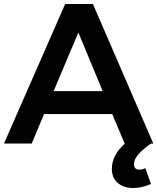

<svg xmlns="http://www.w3.org/2000/svg" viewBox="-21 -720 789 963"><path d="M651 103Q651 117 658 124Q665 131 676 131Q695 131 708 123L736 203Q690 223 648 223Q599 223 569.5 197.5Q540 172 540 127Q540 59 605 0H604L542 -148H200L138 0H-1L306 -700H445L748 0H736Q691 32 671 56.5Q651 81 651 103ZM248 -263H494L372 -557Z"/></svg>

Font: Montserrat Medium
Style: Regular
Weight: 500
Designer: Julieta Ulanovsky
Foundry: Julieta Ulanovsky
Version: Version 6.001